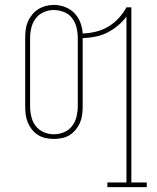

<svg xmlns="http://www.w3.org/2000/svg" viewBox="-20 -560 640 785"><path d="M419 205V186H497V-492Q481 -471 461 -454.5Q441 -438 418 -426.5Q395 -415 369.5 -410Q344 -405 318 -404V-126Q318 -109 316 -92Q314 -75 307.5 -59.5Q301 -44 290 -30.5Q279 -17 265 -8Q251 1 234 4.5Q217 8 200 8Q184 8 167 4.5Q150 1 135.5 -8Q121 -17 110.5 -30.5Q100 -44 93.5 -59.5Q87 -75 85 -92Q83 -109 83 -126V-404Q83 -421 85 -438Q87 -455 93.5 -470.5Q100 -486 111 -499.5Q122 -513 136 -522Q150 -531 167 -535.5Q184 -540 200 -540Q223 -540 245.5 -531.5Q268 -523 284 -506.5Q300 -490 308.5 -468Q317 -446 318 -423Q345 -424 372 -430.5Q399 -437 422.5 -451Q446 -465 465 -485.5Q484 -506 497 -530H517V186H580V205ZM200 -11Q222 -11 242 -19.5Q262 -28 275 -45Q288 -62 293 -83.5Q298 -105 298 -126V-404Q298 -426 293 -447Q288 -468 275 -485.5Q262 -503 241.5 -511Q221 -519 199 -519Q178 -519 158 -510Q138 -501 125.5 -484Q113 -467 108 -446Q103 -425 103 -404V-126Q103 -105 108 -83.5Q113 -62 126 -45Q139 -28 159 -19.5Q179 -11 200 -11Z"/></svg>

Font: Iosevka Slab Thin Extended
Style: Regular
Weight: 100
Width: 7
Monospace: yes
Designer: Belleve Invis
Foundry: Belleve Invis
Version: Version 11.1.1; ttfautohint (v1.8.3)